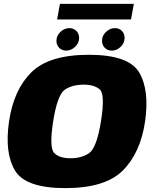

<svg xmlns="http://www.w3.org/2000/svg" viewBox="-20 -964 789 990"><path d="M317 6Q522 6 613 -84.5Q704 -175 728 -337.5Q751.5 -500.5 697.2 -591Q643 -681.5 438 -681.5Q233 -681.5 141.8 -591.2Q50.5 -501 26.5 -337.5Q3 -175.5 57.2 -84.8Q111.5 6 317 6ZM344 -148Q286.5 -148 259.8 -174.8Q233 -201.5 254 -337.5Q276 -476.5 314.8 -502Q353.5 -527.5 411 -527.5Q468 -527.5 495.2 -502Q522.5 -476.5 500.5 -337.5Q478.5 -201.5 439.8 -174.8Q401 -148 344 -148ZM321.5 -703Q346.5 -703 367.2 -722.5Q388 -742 388 -768.5Q388 -790 373.8 -804.5Q359.5 -819 338 -819Q312 -819 291.5 -799.5Q271 -780 271 -753.5Q271 -732 285 -717.5Q299 -703 321.5 -703ZM556 -703Q582 -703 602.2 -722.5Q622.5 -742 622.5 -768.5Q622.5 -790 608.8 -804.5Q595 -819 572.5 -819Q547 -819 526.5 -799.5Q506 -780 506 -753.5Q506 -732 520.2 -717.5Q534.5 -703 556 -703ZM274.5 -863.5H655.5L670 -944H289Z"/></svg>

Font: Anybody Black
Style: Italic
Weight: 900
Italic angle: -10°
Designer: Tyler Finck
Foundry: Etcetera Type Company
Version: Version 1.113;gftools[0.9.25]